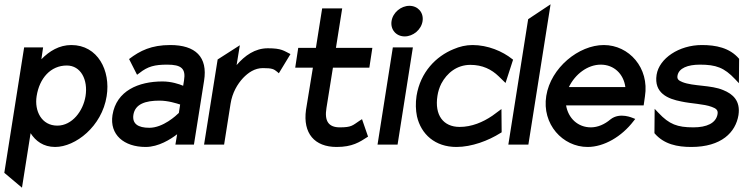

<svg xmlns="http://www.w3.org/2000/svg" viewBox="-20 -671 3450 891"><path d="M0 131 82 200 122 -53C145 -17 181 11 236 11C330 11 453 -84 475 -225C494 -343 434 -462 311 -462C255 -462 209 -434 172 -396L180 -451H92ZM150 -225C163 -308 215 -367 290 -367C355 -367 389 -301 377 -225C366 -156 315 -88 246 -88C173 -88 139 -156 150 -225Z M502 -137C488 -46 555 11 656 11C716 11 772 -25 802 -48L794 0H880L927 -296C945 -407 887 -462 770 -462C683 -462 630 -436 579 -397L616 -324L627 -332C666 -363 698 -371 756 -371C821 -371 843 -353 834 -298L830 -273C811 -281 775 -293 734 -293C623 -293 520 -250 502 -137ZM599 -138C607 -189 656 -204 720 -204C761 -204 800 -191 816 -186L810 -147C798 -135 737 -78 673 -78C620 -78 593 -97 599 -138Z M927 0H1020L1050 -190C1058 -241 1082 -281 1108 -309C1132 -334 1162 -355 1200 -355C1244 -355 1251 -350 1266 -338L1274 -331L1328 -420C1297 -435 1288 -447 1223 -447C1163 -447 1116 -413 1078 -369L1093 -461L990 -395Z M1350 -357H1432L1400 -161C1385 -52 1440 11 1542 11C1615 11 1648 -11 1688 -37L1660 -118L1649 -111C1616 -89 1612 -80 1557 -80C1504 -80 1485 -110 1495 -170L1525 -357H1694L1708 -449H1539L1568 -632H1475L1446 -449H1364Z M1797 -573C1791 -533 1819 -502 1858 -502C1897 -502 1935 -533 1941 -573C1947 -613 1919 -644 1880 -644C1841 -644 1803 -613 1797 -573ZM1732 0H1825L1896 -451H1803Z M1913 -226C1908 -193 1909 -160 1915 -131C1934 -48 1999 11 2098 11C2169 11 2246 -18 2303 -54L2308 -57L2307 -165L2265 -134C2221 -104 2169 -82 2113 -82C2037 -82 1996 -137 2010 -226C2013 -246 2019 -265 2028 -283C2054 -332 2100 -370 2163 -370C2219 -370 2261 -349 2294 -317L2326 -286L2361 -394L2357 -397C2312 -433 2244 -462 2173 -462C2142 -462 2113 -455 2085 -443C2004 -410 1931 -337 1913 -226Z M2339 0H2432L2535 -651L2431 -582Z M2515 -226C2494 -95 2591 11 2707 11C2783 11 2865 -37 2920 -109L2928 -119L2918 -123C2917 -123 2857 -152 2813 -117C2786 -94 2754 -80 2722 -80C2662 -80 2617 -122 2607 -182H2967L2973 -224C2994 -356 2899 -462 2782 -462C2666 -462 2536 -357 2515 -226ZM2620 -267C2649 -327 2707 -371 2768 -371C2829 -371 2874 -328 2882 -267Z M3027 -324C3014 -239 3079 -212 3142 -200C3187 -190 3246 -189 3283 -175C3302 -168 3313 -161 3310 -142C3303 -99 3259 -80 3198 -80C3123 -80 3086 -94 3036 -147L3018 -166L3017 -53C3061 -1 3124 11 3188 11C3328 11 3394 -57 3407 -137C3417 -203 3381 -235 3336 -253C3280 -277 3197 -270 3147 -290C3130 -297 3121 -303 3124 -320C3130 -355 3172 -371 3228 -371C3303 -371 3341 -357 3391 -304L3409 -285L3410 -398C3366 -450 3301 -462 3237 -462C3131 -462 3039 -400 3027 -324Z"/></svg>

Font: Charger Sport
Style: BdNrwObl
Weight: 700
Designer: Jasper
Foundry: Cannot Into Space Fonts
Version: Version 1.1